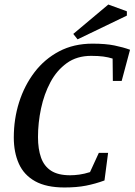

<svg xmlns="http://www.w3.org/2000/svg" viewBox="-20 -820 595 849"><path d="M265 9Q185 9 135.5 -18.5Q86 -46 63.5 -96Q41 -146 41 -212Q41 -294 64.5 -368Q88 -442 132.5 -500.5Q177 -559 241.5 -593Q306 -627 389 -627Q447 -627 486 -619Q525 -611 555 -600L518 -462H479L478 -561Q459 -567 437 -570Q415 -573 383 -573Q320 -573 275.5 -541Q231 -509 203 -456.5Q175 -404 161.5 -340.5Q148 -277 148 -214Q148 -161 161.5 -123Q175 -85 206 -65Q237 -45 290 -45Q309 -45 331 -48Q353 -51 378 -59L417 -144H458L442 -22Q401 -7 360 1Q319 9 265 9ZM323 -646 304 -670 459 -800 541 -770V-751Z"/></svg>

Font: Manuale Medium
Style: Italic
Weight: 500
Italic angle: -11°
Version: Version 1.002